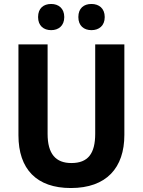

<svg xmlns="http://www.w3.org/2000/svg" viewBox="-20 -938 719 968"><path d="M172 -852C172 -808 200 -786 238 -786C275 -786 304 -808 304 -852C304 -896 275 -918 238 -918C200 -918 172 -897 172 -852ZM375 -852C375 -808 403 -786 441 -786C479 -786 508 -808 508 -852C508 -896 479 -918 441 -918C403 -918 375 -897 375 -852ZM607 -258V-714H460V-264C460 -164 424 -116 340 -116C261 -116 220 -162 220 -263V-714H73V-256C73 -85 165 10 337 10C517 10 607 -92 607 -258Z"/></svg>

Font: Noto Sans Myanmar UI SemiCondensed
Style: Bold
Weight: 700
Width: 4
Designer: Monotype Design Team
Foundry: Monotype Imaging Inc.
Version: Version 2.103